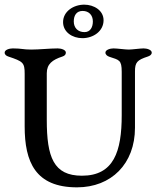

<svg xmlns="http://www.w3.org/2000/svg" viewBox="-20 -799 672 825"><path d="M297 -707C297 -733 309 -752 335 -752C362 -752 379 -734 379 -707C379 -682 368 -661 343 -661C315 -661 297 -679 297 -707ZM342 -779C296 -779 251 -750 251 -704C251 -661 291 -635 334 -635C381 -635 425 -665 425 -712C425 -754 384 -779 342 -779ZM560 -492C560 -531 569 -541 615 -556C624 -559 632 -564 632 -573C632 -585 612 -591 597 -591C582 -591 548 -586 533 -586C518 -586 483 -591 468 -591C453 -591 433 -585 433 -573C433 -564 441 -558 450 -555C492 -541 503 -542 503 -490V-304C503 -148 469 -44 332 -44C210 -44 181 -124 181 -284V-484C181 -524 205 -542 248 -556C257 -559 263 -564 263 -573C263 -585 243 -591 228 -591C194 -591 149 -586 114 -586C78 -586 74 -591 35 -591C20 -591 0 -585 0 -573C0 -564 7 -559 16 -556C79 -535 86 -530 86 -482V-256C86 -103 132 6 311 6C458 6 560 -95 560 -250Z"/></svg>

Font: EB Garamond SC 08
Style: Regular
Weight: 400
Version: Version 0.016